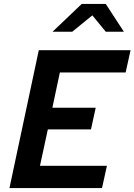

<svg xmlns="http://www.w3.org/2000/svg" viewBox="-20 -955 683 975"><path d="M28 0 177 -700H643L618 -587H284L246 -408H466L442 -298H223L183 -113H523L498 0ZM247 -794 395 -935H517L609 -794H517L449 -877L347 -794Z"/></svg>

Font: Red Hat Mono SemiBold
Style: Italic
Weight: 600
Italic angle: -12°
Monospace: yes
Designer: Pentagram, MCKL
Foundry: MCKL
Version: Version 1.030